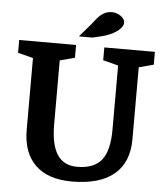

<svg xmlns="http://www.w3.org/2000/svg" viewBox="-60 -965 885 1029"><g transform="rotate(5 382.0 -450.5)"><path d="M558 -630V-285Q558 -172 517.5 -121Q477 -70 386 -70Q314 -70 279 -123.5Q244 -177 244 -287V-630L324 -651V-720H18V-651L100 -630V-244Q100 -121 168 -55Q236 11 365 11Q514 11 591.5 -53.5Q669 -118 669 -243V-630L748 -651V-720H476V-651ZM399 -842 335 -767H407L450 -777Q477 -783 499 -792.5Q521 -802 536.5 -813Q552 -824 561 -836.5Q570 -849 570 -860Q570 -872 563.5 -881.5Q557 -891 547 -897.5Q537 -904 525 -908Q513 -912 503 -912Q483 -912 469 -906.5Q455 -901 443 -891.5Q431 -882 420.5 -869Q410 -856 399 -842Z"/></g></svg>

Font: GradeGX
Style: Regular
Weight: 100
Width: 1
Designer: Adam Twardoch
Foundry: Adam Twardoch
Version: Version 2.002; DEVELOPMENT